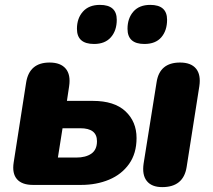

<svg xmlns="http://www.w3.org/2000/svg" viewBox="-20 -757 871 786"><path d="M115 0Q70 0 49.5 -23.5Q29 -47 36 -92L87 -419Q100 -501 183 -501Q228 -501 249 -476Q270 -451 263 -404L254 -344H360Q448 -344 493.5 -301.5Q539 -259 539 -192Q539 -129 508.5 -86Q478 -43 426.5 -21.5Q375 0 312 0ZM644 9Q601 9 581 -16Q561 -41 568 -88L621 -420Q633 -501 717 -501Q762 -501 782.5 -476Q803 -451 796 -404L744 -73Q731 9 644 9ZM217 -112H292Q331 -112 354 -128Q377 -144 377 -179Q377 -232 309 -232H236ZM571 -577Q502 -577 502 -639Q502 -682 526 -709.5Q550 -737 595 -737Q664 -737 664 -676Q664 -632 640.5 -604.5Q617 -577 571 -577ZM365 -577Q295 -577 295 -639Q295 -682 319.5 -709.5Q344 -737 389 -737Q458 -737 458 -676Q458 -632 434 -604.5Q410 -577 365 -577Z"/></svg>

Font: Nunito Black
Style: Italic
Weight: 900
Italic angle: -9°
Designer: Vernon Adams
Foundry: Vernon Adams
Version: Version 3.601; ttfautohint (v1.8.2.53-6de2)